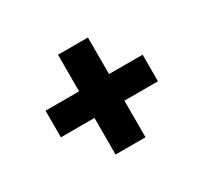

<svg xmlns="http://www.w3.org/2000/svg" viewBox="-82 -630 583 550"><g transform="rotate(-30 209.5 -355.0)"><path d="M370 -399H259V-520H160V-399H49V-311H160V-190H259V-311H370Z"/></g></svg>

Font: FIGSv2-sans-serif SemiBold
Style: Regular
Weight: 600
Designer: Matt McInerney, Pablo Impallari, Rodrigo Fuenzalida,Mirko Velimirovic
Foundry: Matt McInerney, Pablo Impallari, Rodrigo Fuenzalida
Version: Version 4.021;hotconv 1.0.109;makeotfexe 2.5.65596